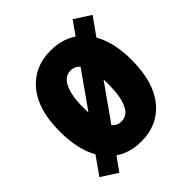

<svg xmlns="http://www.w3.org/2000/svg" viewBox="-203 -828 1006 1006"><g transform="rotate(-45 300.0 -325.0)"><path d="M300 12Q217 12 156 -29L102 46L12 -12L82 -111Q34 -195 34 -328Q34 -489 106 -575.5Q178 -662 300 -662Q383 -662 445 -621L498 -696L588 -638L518 -540Q566 -456 566 -328Q566 -163 494 -75.5Q422 12 300 12ZM210 -328Q210 -303 211 -292L351 -490Q332 -514 300 -514Q257 -514 233.5 -467Q210 -420 210 -328ZM300 -136Q390 -136 390 -328Q390 -349 389 -358L249 -160Q270 -136 300 -136Z"/></g></svg>

Font: TypoPRO Source Code Pro
Style: Regular
Weight: 900
Monospace: yes
Designer: Paul D. Hunt, Teo Tuominen
Foundry: Adobe Systems Incorporated
Version: Version 2.010;PS 1.0;hotconv 1.0.84;makeotf.lib2.5.63406